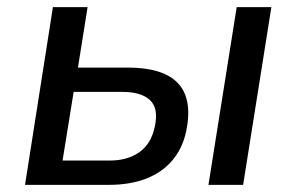

<svg xmlns="http://www.w3.org/2000/svg" viewBox="-20 -517 829 537"><path d="M50 0 128 -497H225L198 -328H337Q437 -328 478 -284Q519 -240 501 -151Q491 -103 462.5 -69Q434 -35 389 -17.5Q344 0 285 0ZM155 -68H287Q337 -68 370 -91.5Q403 -115 413 -163Q424 -214 399.5 -237Q375 -260 322 -260H186ZM563 0 642 -497H739L660 0Z"/></svg>

Font: Nunito Sans 7pt SemiCondensed Medium
Style: Italic
Weight: 500
Width: 4
Italic angle: -9°
Designer: Vernon Adams
Foundry: Vernon Adams
Version: Version 3.101;gftools[0.9.27]